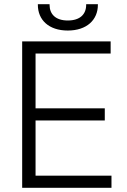

<svg xmlns="http://www.w3.org/2000/svg" viewBox="-20 -898 607 918"><path d="M86 0H513V-58H150V-322H481V-380H150V-642H509V-700H86ZM161 -875C161 -803 213 -752 304 -752C395 -752 448 -803 448 -875V-878H392V-875C392 -830 363 -800 304 -800C246 -800 217 -830 217 -875V-878H161Z"/></svg>

Font: Meta Space Light
Style: Regular
Weight: 300
Designer: Meta Pool / Florian Karsten
Foundry: Meta Pool / Florian Karsten
Version: Version 2.000;Glyphs 3.1.1 (3137)